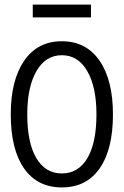

<svg xmlns="http://www.w3.org/2000/svg" viewBox="-20 -807 540 838"><path d="M27 -308Q27 -457 85.5 -542Q144 -627 250 -627Q356 -627 414.5 -542Q473 -457 473 -308Q473 -155 415 -72Q357 11 250 11Q143 11 85 -72Q27 -155 27 -308ZM401 -308Q401 -427 361 -496.5Q321 -566 250 -566Q179 -566 139 -496.5Q99 -427 99 -308Q99 -184 138.5 -117Q178 -50 250 -50Q322 -50 361.5 -117Q401 -184 401 -308ZM123 -787H377V-731H123Z"/></svg>

Font: Vazir Code
Style: Code
Weight: 400
Foundry: DejaVu fonts team - Redesigned by Saber Rastikerdar
Version: Version 1.1.2